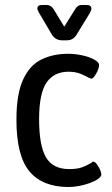

<svg xmlns="http://www.w3.org/2000/svg" viewBox="-20 -745 448 771"><path d="M256 6Q151 6 98.5 -56.5Q46 -119 46 -264Q46 -368 73 -426Q100 -484 147 -506.5Q194 -529 253 -529Q283 -529 311.5 -522.5Q340 -516 359 -505.5Q378 -495 378 -483Q378 -475 372.5 -462Q367 -449 359.5 -439Q352 -429 347 -429Q345 -429 342.5 -430.5Q340 -432 336 -433Q326 -439 305 -448Q284 -457 255 -457Q197 -457 167 -413.5Q137 -370 137 -266Q137 -161 164.5 -113.5Q192 -66 258 -66Q290 -66 309 -73Q328 -80 341 -88Q346 -90 349 -93Q352 -96 354 -96Q361 -96 368.5 -86Q376 -76 381.5 -64Q387 -52 387 -45Q387 -36 374.5 -27Q362 -18 342 -10.5Q322 -3 299 1.5Q276 6 256 6ZM231 -583Q217 -583 206.5 -588.5Q196 -594 189 -605L137 -693Q135 -697 132.5 -702Q130 -707 130 -711Q130 -725 149 -725H168Q183 -725 194 -710L238 -638L283 -710Q292 -725 308 -725H328Q347 -725 347 -710Q347 -706 345 -702Q343 -698 341 -693L287 -605Q280 -594 270.5 -588.5Q261 -583 246 -583Z"/></svg>

Font: Asap Condensed VF Beta
Style: Regular
Weight: 400
Designer: Pablo Cosgaya
Foundry: Omnibus-Type
Version: Version 1.008